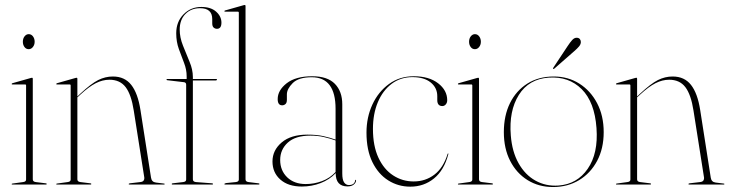

<svg xmlns="http://www.w3.org/2000/svg" viewBox="-20 -743 2936 773"><path d="M95.5 -545Q85 -545 78.5 -553.8Q72 -562.5 72 -575Q72 -588 79 -596.8Q86 -605.5 95.5 -605.5Q106 -605.5 112.8 -596.5Q119.5 -587.5 119.5 -575Q119.5 -562.5 112.5 -553.8Q105.5 -545 95.5 -545ZM112 -426V-21Q112 -11.5 124 -10L164 -5Q168 -5 168 -2Q168 0 165 0H29Q27 0 27 -2Q27 -3.5 30 -4L73 -10Q85 -11.5 85 -20V-399Q85 -403 81 -403H29Q27 -403 27 -405Q27 -406.5 30 -408L104 -429Q107 -430 109 -430Q112 -430 112 -426Z M291.5 -426V-354.5L302.5 -365Q347 -406.5 375.5 -420.8Q404 -435 434.5 -435Q482 -435 508.5 -401.2Q535 -367.5 545.5 -300L588 -28Q590.5 -10 608 -8L640 -4Q643 -4 643 -2Q643 0 640 0H502Q498 0 498 -2Q498 -4 503 -5L545 -10Q555 -11 558.5 -16.5Q562 -22 561 -28L518.5 -298Q508.5 -362.5 485.8 -392.2Q463 -422 420.5 -422Q393 -422 365.5 -408Q338 -394 304.5 -363L291.5 -351V-21Q291.5 -11.5 303.5 -10L343.5 -5Q347.5 -5 347.5 -2Q347.5 0 344.5 0H208.5Q206.5 0 206.5 -2Q206.5 -3.5 209.5 -4L252.5 -10Q264.5 -11.5 264.5 -20V-399Q264.5 -403 260.5 -403H208.5Q206.5 -403 206.5 -405Q206.5 -406.5 209.5 -408L283.5 -429Q286.5 -430 288.5 -430Q291.5 -430 291.5 -426Z M756.5 -21Q756.5 -11.5 768.5 -10L833.5 -5Q837.5 -5 837.5 -2Q837.5 0 834.5 0H673.5Q671.5 0 671.5 -2Q671.5 -5 675.5 -5L717.5 -10Q729.5 -11.5 729.5 -20V-402Q729.5 -410.5 721.5 -412L653.5 -420Q650.5 -420 650.5 -423Q650.5 -425 652.5 -425H731.5V-436Q731.5 -463 721 -489.8Q710.5 -516.5 700 -545.8Q689.5 -575 689.5 -609Q689.5 -655.5 718.8 -685.2Q748 -715 790.5 -715Q829 -715 850.2 -696Q871.5 -677 871.5 -652Q871.5 -627 853.5 -627Q846 -627 840.2 -632Q834.5 -637 834.5 -649V-666Q834.5 -710 785.5 -710Q749 -710 726.2 -686.5Q703.5 -663 703.5 -624Q703.5 -592 716.8 -559Q730 -526 743.2 -494.2Q756.5 -462.5 756.5 -433V-425H850.5Q853.5 -425 853.5 -423Q853.5 -419 847.5 -419H756.5ZM968.5 -719V-21Q968.5 -11.5 980.5 -10L1020.5 -5Q1024.5 -5 1024.5 -2Q1024.5 0 1021.5 0H885.5Q883.5 0 883.5 -2Q883.5 -4.5 890.5 -6L929.5 -10Q941.5 -11.5 941.5 -20V-692Q941.5 -696 937.5 -696H885.5Q883.5 -696 883.5 -698Q883.5 -700.5 886.5 -701L960.5 -722Q963.5 -723 965.5 -723Q968.5 -723 968.5 -719Z M1077 -93Q1077 -138 1114 -169.5Q1151 -201 1218 -201Q1255 -201 1281.8 -195Q1308.5 -189 1331 -181V-305Q1331 -432 1235 -432Q1182 -432 1158.5 -408.5Q1135 -385 1135 -363V-341Q1135 -329 1129.2 -324Q1123.5 -319 1116 -319Q1098 -319 1098 -344Q1098 -379.5 1134.2 -407.8Q1170.5 -436 1237 -436Q1298.5 -436 1328.2 -405.5Q1358 -375 1358 -323V-45Q1358 -19 1365.5 -8.5Q1373 2 1384.5 2Q1407.5 2 1410 -17Q1410 -19 1412 -19Q1413.5 -19 1413.5 -17Q1413.5 -8 1404.5 -0.2Q1395.5 7.5 1379 7.5Q1331.5 7.5 1331.5 -46Q1307 -20 1271.2 -6Q1235.5 8 1195 8Q1140.5 8 1108.8 -20Q1077 -48 1077 -93ZM1108 -99Q1108 -56.5 1136.2 -29.2Q1164.5 -2 1211 -2Q1244.5 -2 1276.2 -13.8Q1308 -25.5 1331 -50.5V-177.5Q1309 -185.5 1284 -191.2Q1259 -197 1230 -197Q1169.5 -197 1138.8 -169Q1108 -141 1108 -99Z M1780.5 -339.5Q1780.5 -329.5 1774.8 -322.8Q1769 -316 1761 -316Q1740.5 -316 1740.5 -340V-356Q1740.5 -389.5 1714 -411Q1687.5 -432.5 1640.5 -432.5Q1592.5 -432.5 1556.8 -405.5Q1521 -378.5 1501.2 -331.5Q1481.5 -284.5 1481.5 -224Q1481.5 -155.5 1503.5 -108.2Q1525.5 -61 1562.8 -36.8Q1600 -12.5 1645.5 -12.5Q1693 -12.5 1729 -40Q1765 -67.5 1782 -123Q1782.5 -125 1784 -125Q1786.5 -125 1785 -122.5Q1768 -57.5 1727.2 -24.5Q1686.5 8.5 1632 8.5Q1583 8.5 1543 -16.8Q1503 -42 1479.2 -90.5Q1455.5 -139 1455.5 -209Q1455.5 -270.5 1479.2 -322Q1503 -373.5 1546 -404.8Q1589 -436 1646 -436Q1707 -436 1743.8 -407.8Q1780.5 -379.5 1780.5 -339.5Z M1892 -545Q1881.5 -545 1875 -553.8Q1868.5 -562.5 1868.5 -575Q1868.5 -588 1875.5 -596.8Q1882.5 -605.5 1892 -605.5Q1902.5 -605.5 1909.2 -596.5Q1916 -587.5 1916 -575Q1916 -562.5 1909 -553.8Q1902 -545 1892 -545ZM1908.5 -426V-21Q1908.5 -11.5 1920.5 -10L1960.5 -5Q1964.5 -5 1964.5 -2Q1964.5 0 1961.5 0H1825.5Q1823.5 0 1823.5 -2Q1823.5 -3.5 1826.5 -4L1869.5 -10Q1881.5 -11.5 1881.5 -20V-399Q1881.5 -403 1877.5 -403H1825.5Q1823.5 -403 1823.5 -405Q1823.5 -406.5 1826.5 -408L1900.5 -429Q1903.5 -430 1905.5 -430Q1908.5 -430 1908.5 -426Z M2209.5 -435Q2267 -435 2312.2 -406.5Q2357.5 -378 2384 -327.5Q2410.5 -277 2410.5 -211Q2410.5 -145 2384 -95.2Q2357.5 -45.5 2311.5 -17.8Q2265.5 10 2206.5 10Q2149 10 2104.2 -17.8Q2059.5 -45.5 2034 -95.2Q2008.5 -145 2008.5 -211Q2008.5 -277.5 2033.2 -327.8Q2058 -378 2103.2 -406.5Q2148.5 -435 2209.5 -435ZM2228.5 4Q2303.5 -1.5 2346.2 -63.5Q2389 -125.5 2381.5 -227.5Q2374 -332 2322 -384Q2270 -436 2189.5 -430.5Q2109 -425 2068.8 -360.8Q2028.5 -296.5 2036.5 -198Q2041.5 -132.5 2067.8 -85.8Q2094 -39 2135.8 -15.8Q2177.5 7.5 2228.5 4ZM2265 -557Q2275.5 -573 2283.8 -582Q2292 -591 2301.5 -591Q2310 -591 2314.2 -586Q2318.5 -581 2318.5 -574Q2318.5 -564.5 2311.2 -556Q2304 -547.5 2292.5 -537.5L2212 -467Q2209 -464 2207 -466Q2205.5 -467.5 2208 -471Z M2545 -426V-354.5L2556 -365Q2600.5 -406.5 2629 -420.8Q2657.5 -435 2688 -435Q2735.5 -435 2762 -401.2Q2788.5 -367.5 2799 -300L2841.5 -28Q2844 -10 2861.5 -8L2893.5 -4Q2896.5 -4 2896.5 -2Q2896.5 0 2893.5 0H2755.5Q2751.5 0 2751.5 -2Q2751.5 -4 2756.5 -5L2798.5 -10Q2808.5 -11 2812 -16.5Q2815.5 -22 2814.5 -28L2772 -298Q2762 -362.5 2739.2 -392.2Q2716.5 -422 2674 -422Q2646.5 -422 2619 -408Q2591.5 -394 2558 -363L2545 -351V-21Q2545 -11.5 2557 -10L2597 -5Q2601 -5 2601 -2Q2601 0 2598 0H2462Q2460 0 2460 -2Q2460 -3.5 2463 -4L2506 -10Q2518 -11.5 2518 -20V-399Q2518 -403 2514 -403H2462Q2460 -403 2460 -405Q2460 -406.5 2463 -408L2537 -429Q2540 -430 2542 -430Q2545 -430 2545 -426Z"/></svg>

Font: Fraunces 144pt S000 Thin
Style: Regular
Weight: 100
Version: Version 1.000; ttfautohint (v1.8.3)